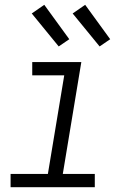

<svg xmlns="http://www.w3.org/2000/svg" viewBox="-20 -778 540 798"><path d="M24 0V-55H179L247 -465H114V-520H318L241 -55H374V0ZM394 -585 282 -722 334 -758 438 -615ZM224 -585 112 -722 164 -758 268 -615Z"/></svg>

Font: Iosevka SS18 Light
Style: Italic
Weight: 300
Italic angle: -9°
Monospace: yes
Designer: Belleve Invis
Foundry: Belleve Invis
Version: Version 25.1.1; ttfautohint (v1.8.4)